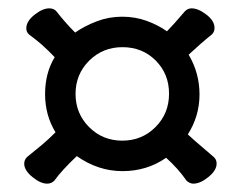

<svg xmlns="http://www.w3.org/2000/svg" viewBox="-20 -556 570 460"><path d="M378 -178Q332 -146 273.5 -146Q215 -146 164 -182Q128 -148 110 -123Q103 -116 93 -116Q77 -116 57.5 -132Q38 -148 38 -164Q38 -173 45 -180Q65 -196 80.5 -209Q96 -222 113 -239Q88 -280 88 -330.5Q88 -381 111 -419Q97 -434 79 -450Q65 -462 50 -473Q43 -479 43 -488Q43 -505 62.5 -520.5Q82 -536 98 -536Q109 -536 115 -529Q136 -502 160 -478Q183 -494 212 -505Q241 -516 272.5 -516Q304 -516 331.5 -506Q359 -496 380 -481Q394 -495 423 -529Q430 -536 439 -536Q455 -536 474.5 -521Q494 -506 494 -489Q494 -479 487 -473Q462 -453 432 -425Q458 -381 458 -329.5Q458 -278 430 -234Q445 -220 464 -204Q483 -188 492 -180Q499 -174 499 -164Q499 -148 479.5 -132Q460 -116 443 -116Q435 -116 427 -123Q407 -152 378 -178ZM273 -219Q320 -219 352.5 -251.5Q385 -284 385 -331.5Q385 -379 353 -411Q321 -443 273.5 -443Q226 -443 193.5 -410.5Q161 -378 161 -331Q161 -284 193.5 -251.5Q226 -219 273 -219Z"/></svg>

Font: Moon Stars Kai HW
Style: Bold
Weight: 700
Designer: GuiWonder
Version: Version 1.101